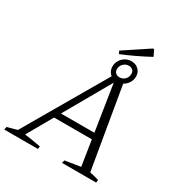

<svg xmlns="http://www.w3.org/2000/svg" viewBox="-220 -1068 1153 1218"><g transform="rotate(30 356.5 -458.5)"><path d="M595 -37Q613 -34 629.5 -29.5Q646 -25 662 -20L660 0H410L415 -21L528 -39L436 -627L451 -625L117 -39Q147 -35 176.5 -30.5Q206 -26 236 -20L233 0H-13L-9 -21L63 -41L418 -651H491ZM195 -224 217 -268H529L534 -224ZM453 -619Q421 -619 401 -639Q381 -659 381 -690Q381 -714 393 -734.5Q405 -755 425.5 -767Q446 -779 470 -779Q502 -779 522.5 -759Q543 -739 543 -709Q543 -684 530.5 -663.5Q518 -643 497.5 -631Q477 -619 453 -619ZM453 -652Q477 -652 493 -668.5Q509 -685 509 -709Q509 -726 498 -736Q487 -746 470 -746Q447 -746 430.5 -729.5Q414 -713 414 -690Q414 -673 424.5 -662.5Q435 -652 453 -652ZM377.4 -777.9 367.5 -798 546.9 -916.9 555.8 -916 576.4 -872.6Q528.4 -846.5 479.2 -823Q430 -799.5 377.4 -777.9Z"/></g></svg>

Font: Piazzolla Thin ExtraLight
Style: Italic
Weight: 250
Italic angle: -11.3°
Version: Version 2.005